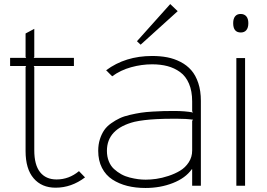

<svg xmlns="http://www.w3.org/2000/svg" viewBox="-20 -915 1317 946"><path d="M369.1 -71.8 398.9 -41Q332 9.8 253.9 9.8Q185.5 9.8 145.8 -36.4Q106 -82.5 106 -170.9V-585L108.9 -589.8H29.8V-629.9H108.9L106 -634.8V-750L148.9 -772.9V-634.8L146 -629.9H344.2V-589.8H146L148.9 -585V-174.8Q148.9 -102.5 177.5 -66.7Q206.1 -30.8 258.8 -30.8Q319.8 -30.8 369.1 -71.8Z M926.8 -319.8 931.6 -325.2Q898.4 -330.1 848.6 -330.1Q786.6 -330.1 751.5 -328.1Q686.5 -324.7 642.6 -314.9Q506.8 -280.3 506.8 -171.9Q506.8 -143.6 516.1 -120.4Q525.4 -97.2 541.7 -82.3Q558.1 -67.4 577.4 -56.6Q596.7 -45.9 619.1 -40.3Q641.6 -34.7 660.6 -32.2Q679.7 -29.8 697.8 -29.8Q722.2 -29.8 750 -33.7Q777.8 -37.6 809.8 -48.1Q841.8 -58.6 867.4 -74Q893.1 -89.4 909.9 -115.2Q926.8 -141.1 926.8 -172.9ZM969.7 -418V0H926.8V-81.1H924.8Q894 -37.6 832 -13.2Q770 11.2 696.8 11.2Q648.4 11.2 607.4 1Q566.4 -9.3 533.7 -30.5Q501 -51.8 482.4 -87.9Q463.9 -124 463.9 -171.9Q463.9 -203.1 472.2 -229Q480.5 -254.9 493.4 -273.7Q506.3 -292.5 527.8 -307.6Q549.3 -322.8 570.1 -332.5Q590.8 -342.3 620.6 -349.1Q650.4 -356 674.3 -359.6Q698.2 -363.3 731.7 -365.2Q765.1 -367.2 787.1 -367.7Q809.1 -368.2 840.8 -368.2Q890.6 -368.2 931.6 -360.8L926.8 -366.2V-415Q926.8 -466.3 911.1 -502.9Q895.5 -539.6 867.4 -559.8Q839.4 -580.1 805.4 -589.1Q771.5 -598.1 729.5 -598.1Q677.7 -598.1 625.7 -583.7Q573.7 -569.3 532.7 -539.1L502.9 -568.8Q597.7 -639.2 729.5 -639.2Q770 -639.2 804.2 -632.6Q838.4 -626 869.6 -609.9Q900.9 -593.8 922.6 -568.8Q944.3 -543.9 957 -505.6Q969.7 -467.3 969.7 -418ZM818.8 -895 855.5 -859.9 672.9 -694.8 654.8 -711.9Z M1187.5 -628.9V0H1144.5V-628.9ZM1165.5 -846.2Q1183.6 -846.2 1193.6 -834.5Q1203.6 -822.8 1203.6 -800.8Q1203.6 -778.3 1193.8 -766.6Q1184.1 -754.9 1166.5 -754.9Q1128.9 -754.9 1128.9 -800.8Q1128.9 -822.8 1138.4 -834.5Q1147.9 -846.2 1165.5 -846.2Z"/></svg>

Font: Sinkin Sans 200 X Light
Style: Regular
Weight: 200
Designer: Keith Bates
Foundry: K-Type
Version: Sinkin Sans (version 1.0)  by Keith Bates   •   © 2014   www